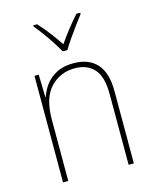

<svg xmlns="http://www.w3.org/2000/svg" viewBox="-114 -841 742 919"><g transform="rotate(-15 256.5 -381.5)"><path d="M278 -538Q353 -538 393.5 -494Q434 -450 434 -357V0H408V-352Q408 -437 373.5 -475Q339 -513 278 -513Q205 -513 157 -462Q109 -411 109 -305V0H83V-528H104L107 -416H109Q119 -447 139.5 -474.5Q160 -502 194 -520Q228 -538 278 -538ZM244 -606Q232 -628 213.5 -656.5Q195 -685 175.5 -711.5Q156 -738 140 -757V-763H159Q184 -736 210 -702Q236 -668 256 -638Q276 -668 301.5 -700.5Q327 -733 354 -763H373V-757Q357 -736 337 -709Q317 -682 298.5 -655Q280 -628 267 -606Z"/></g></svg>

Font: Noto Sans Khmer SemiCondensed Thin
Style: Regular
Weight: 250
Width: 4
Designer: Danh Hong and the Monotype Design Team
Foundry: Monotype Imaging Inc.
Version: Version 2.004